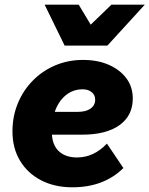

<svg xmlns="http://www.w3.org/2000/svg" viewBox="-20 -781 636 817"><path d="M505 -66Q422 16 288 16Q212 16 154.5 -14Q97 -44 65 -97.5Q33 -151 33 -222Q33 -286 56 -341.5Q79 -397 120 -438.5Q161 -480 215.5 -503Q270 -526 333 -526Q396 -526 443.5 -505Q491 -484 518 -447.5Q545 -411 545 -362Q545 -289 488.5 -248.5Q432 -208 330 -208H201Q204 -161 232 -136Q260 -111 308 -111Q379 -111 435 -170ZM332 -401Q290 -401 259 -375Q228 -349 213 -305H311Q346 -305 365.5 -319Q385 -333 385 -357Q385 -377 370 -389Q355 -401 332 -401ZM255 -587 170 -761H315L366 -676L454 -761H596L437 -587Z"/></svg>

Font: Wix Madefor Text ExtraBold
Style: Italic
Weight: 800
Italic angle: -12°
Designer: Dalton Maag Ltd
Foundry: Dalton Maag Ltd
Version: Version 3.100